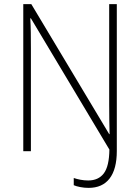

<svg xmlns="http://www.w3.org/2000/svg" viewBox="-20 -734 680 932"><path d="M410 178Q389 178 369 174Q349 170 338 165V130Q352 135 370.5 138.5Q389 142 408 142Q458 142 484 107.5Q510 73 511 -8L130 -645H127Q129 -611 129.5 -575.5Q130 -540 130 -498V0H93V-714H132L510 -83H512Q511 -118 510.5 -155.5Q510 -193 510 -227V-714H547V-1Q547 87 512 132.5Q477 178 410 178Z"/></svg>

Font: Noto Sans Armenian SemiCondensed ExtraLight
Style: Regular
Weight: 200
Width: 4
Designer: Monotype Design Team
Foundry: Monotype Imaging Inc.
Version: Version 2.008; ttfautohint (v1.8.4.7-5d5b)